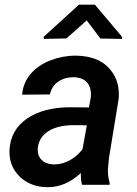

<svg xmlns="http://www.w3.org/2000/svg" viewBox="-20 -770 570 800"><path d="M375.5 -750.5H309.1L162.1 -616.7L162.6 -607.9L256.8 -609.9L341.3 -685.1L398.4 -609.4L488.8 -607.9V-616.2ZM436.5 0 437 -8.8C432.1 -24.4 429.7 -40.5 429.7 -56.6C429.7 -59.6 429.7 -62 429.7 -64.9L433.6 -108.9L474.1 -356.4C475.1 -364.3 475.1 -371.6 475.1 -378.9C475.1 -421.9 460.4 -459 430.7 -489.7C400.9 -520.5 356.9 -536.6 299.3 -538.1C297.4 -538.1 295.9 -538.1 293.9 -538.1C257.8 -538.1 222.7 -531.2 189 -518.1C121.1 -491.2 76.7 -440.4 72.3 -375.5L188 -376.5C192.4 -398.4 203.6 -416 221.7 -429.2C240.2 -441.9 260.7 -448.2 284.2 -448.2C285.2 -448.2 286.6 -448.2 287.6 -448.2C327.6 -447.3 351.1 -429.2 357.4 -394C358.4 -388.7 358.9 -382.8 358.9 -377C358.9 -371.1 358.4 -364.7 357.4 -358.4L350.6 -322.3L275.4 -323.2C198.7 -323.2 137.2 -307.1 91.8 -275.4C46.4 -243.7 22 -199.7 19.5 -144C19.5 -141.1 19.5 -138.7 19.5 -136.2C19.5 -95.2 34.2 -61 63 -33.2C92.3 -5.4 129.9 9.3 175.8 9.8C177.2 9.8 178.7 9.8 180.7 9.8C229 9.8 274.4 -9.8 316.9 -49.3C316.9 -46.4 316.9 -43.9 316.9 -41C316.9 -24.9 318.4 -11.2 321.8 0ZM202.6 -85C159.7 -86.4 137.2 -111.8 137.2 -145C137.2 -148.9 137.2 -152.3 137.7 -156.2C145 -213.4 199.2 -248.5 286.6 -248.5L341.8 -248L323.7 -147.9C294.4 -110.4 252.4 -85 206.5 -85C205.1 -85 204.1 -85 202.6 -85Z"/></svg>

Font: Roboto Medium
Style: Italic
Weight: 500
Italic angle: -12°
Designer: Google
Version: Version 2.137; 2017